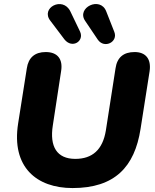

<svg xmlns="http://www.w3.org/2000/svg" viewBox="-20 -943 787 974"><path d="M348 11C562 11 663 -96 693 -289L739 -582C748 -644 719 -679 663 -679C607 -679 574 -652 566 -596L517 -281C501 -183 448 -137 362 -137C268 -137 231 -200 248 -307L290 -582C300 -643 272 -679 212 -679C157 -679 124 -651 116 -596L72 -317C37 -95 166 11 348 11ZM412 -837 476 -742C509 -694 580 -730 560 -781L519 -885C489 -964 366 -904 412 -837ZM236 -837 307 -743C346 -694 409 -734 386 -783L337 -885C299 -964 183 -903 236 -837Z"/></svg>

Font: SN Pro Heavy
Style: Italic
Weight: 800
Italic angle: -9°
Designer: Tobias Whetton
Foundry: Supernotes
Version: Version 1.001;Glyphs 3.2 (3249)